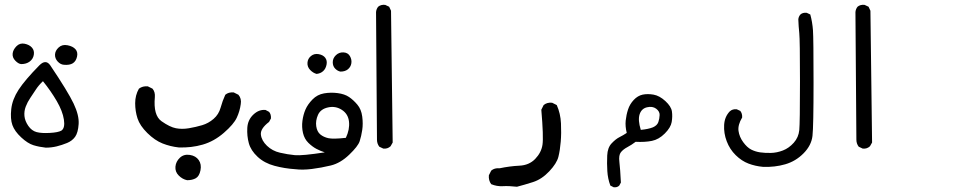

<svg xmlns="http://www.w3.org/2000/svg" viewBox="-20 -451 4040 801"><path d="M170.9 165Q143.6 162.1 119.6 154.8Q95.7 147.5 68.4 122.1Q41 96.7 31.7 70.8Q22.5 44.9 26.9 4.4Q31.2 -36.1 57.6 -76.7Q84 -117.2 144.5 -178.7Q170.9 -205.1 189.5 -178.7Q263.7 -68.4 287.1 -19Q310.5 30.3 308.1 66.4Q305.7 102.5 293.5 119.6Q281.2 136.7 259.8 145.5Q238.3 154.3 216.3 159.7Q194.3 165 170.9 165ZM236.3 93.8Q252 83 246.6 47.9Q241.2 12.7 216.8 -29.3Q192.4 -71.3 159.2 -112.3Q140.6 -94.7 129.4 -77.1Q118.2 -59.6 106.4 -42.5Q94.7 -25.4 87.4 -6.3Q80.1 12.7 82 33.2Q84 53.7 98.1 74.2Q112.3 94.7 132.8 100.1Q153.3 105.5 188 103.5Q222.7 101.6 236.3 93.8ZM247.1 -180.7Q232.4 -181.6 220.7 -194.3Q209 -207 209.5 -223.1Q210 -239.3 224.6 -252.9Q239.3 -266.6 261.7 -262.2Q284.2 -257.8 294.9 -245.6Q305.7 -233.4 301.3 -214.4Q296.9 -195.3 283.7 -187Q270.5 -178.7 247.1 -180.7ZM68.4 -183.6Q56.6 -184.6 43.9 -197.8Q31.2 -210.9 32.7 -227.1Q34.2 -243.2 48.3 -257.8Q62.5 -272.5 82.5 -268.6Q102.5 -264.6 113.3 -252.4Q124 -240.2 121.1 -222.7Q118.2 -205.1 104 -194.3Q89.8 -183.6 68.4 -183.6Z M760.7 300.8Q741.2 296.9 725.6 281.2Q710 265.6 711.9 244.1Q713.9 222.7 730.5 207Q747.1 191.4 772 195.3Q796.9 199.2 809.1 216.8Q821.3 234.4 816.4 259.3Q811.5 284.2 796.9 292.5Q782.2 300.8 760.7 300.8ZM725.6 164.1Q690.4 160.2 658.2 147.5Q626 134.8 594.7 104Q563.5 73.2 553.7 43Q543.9 12.7 543.9 -20.5Q543.9 -53.7 559.6 -81.1Q575.2 -92.8 596.7 -90.8L616.2 -81.1Q627.9 -67.4 626 -45.9Q619.1 30.3 653.8 54.7Q688.5 79.1 713.9 84Q739.3 88.9 768.1 84Q796.9 79.1 823.2 71.3Q849.6 63.5 871.1 44.9Q892.6 26.4 900.4 -2Q908.2 -30.3 919.9 -55.7Q933.6 -67.4 955.1 -65.4L974.6 -55.7Q988.3 -40 984.4 -16.6Q980.5 12.7 967.8 40Q955.1 67.4 914.1 103Q873 138.7 825.7 152.3Q778.3 166 725.6 164.1Z M1211.9 254.9Q1167 252 1125 240.7Q1083 229.5 1054.7 203.1Q1026.4 176.8 1018.1 146.5Q1009.8 116.2 1011.7 82.5Q1013.7 48.8 1037.1 26.9Q1060.5 4.9 1087.9 7.8L1102.5 15.6Q1111.3 25.4 1110.4 43L1102.5 57.6Q1065.4 85.9 1068.4 110.8Q1071.3 135.7 1093.8 157.2Q1116.2 178.7 1147.9 186Q1179.7 193.4 1210 196.3Q1240.2 199.2 1335 184.6Q1316.4 178.7 1299.8 169.9Q1283.2 161.1 1266.6 145Q1250 128.9 1244.1 104Q1238.3 79.1 1241.7 53.2Q1245.1 27.3 1254.4 5.9Q1263.7 -15.6 1283.7 -36.1Q1303.7 -56.6 1332 -61.5Q1360.4 -66.4 1389.2 -62.5Q1418 -58.6 1436 -46.4Q1454.1 -34.2 1470.7 -14.6Q1487.3 4.9 1491.2 35.2Q1495.1 65.4 1491.2 91.3Q1487.3 117.2 1480.5 138.2Q1473.6 159.2 1437 194.3Q1400.4 229.5 1360.4 239.3Q1320.3 249 1281.2 253.9Q1242.2 258.8 1211.9 254.9ZM1422.9 124Q1439.5 88.9 1436 56.6Q1432.6 24.4 1406.2 7.3Q1379.9 -9.8 1348.6 -2.9Q1317.4 3.9 1306.6 28.3Q1295.9 52.7 1299.3 75.7Q1302.7 98.6 1316.4 109.9Q1330.1 121.1 1350.1 125.5Q1370.1 129.9 1422.9 124ZM1300.8 -142.6Q1286.1 -146.5 1273.9 -159.2Q1261.7 -171.9 1262.7 -189Q1263.7 -206.1 1277.3 -217.3Q1291 -228.5 1309.6 -225.1Q1328.1 -221.7 1336.9 -210Q1345.7 -198.2 1342.3 -181.2Q1338.9 -164.1 1328.1 -154.3Q1317.4 -144.5 1300.8 -142.6ZM1400.4 -152.3Q1388.7 -154.3 1378.4 -164.6Q1368.2 -174.8 1368.2 -191.4Q1368.2 -208 1381.3 -220.7Q1394.5 -233.4 1413.1 -232.4Q1431.6 -231.4 1439.9 -216.8Q1448.2 -202.1 1445.8 -187Q1443.4 -171.9 1431.6 -162.1Q1419.9 -152.3 1400.4 -152.3Z M1579.1 168.9 1562.5 161.1Q1552.7 148.4 1552.7 131.8L1548.8 -400.4Q1549.8 -413.1 1557.6 -422.9Q1569.3 -432.6 1586.9 -430.7L1603.5 -422.9L1611.3 -406.2L1618.2 143.6L1609.4 159.2Q1596.7 170.9 1579.1 168.9Z M2136.7 328.1Q2102.5 324.2 2077.6 325.7Q2052.7 327.1 2029.3 317.4Q2017.6 301.8 2019.5 280.3L2029.3 260.7Q2043 249 2064.5 251Q2106.4 242.2 2147 240.2Q2187.5 238.3 2212.9 211.9Q2238.3 185.5 2243.2 152.8Q2248 120.1 2238.3 6.8L2248 -12.7Q2261.7 -24.4 2283.2 -22.5L2302.7 -12.7Q2318.4 22.5 2320.3 63.5Q2322.3 104.5 2319.3 140.1Q2316.4 175.8 2309.6 203.1Q2302.7 230.5 2271.5 263.7Q2240.2 296.9 2203.6 308.6Q2167 320.3 2136.7 328.1Z M2540 330.1 2526.4 323.2Q2515.6 294.9 2513.7 262.7Q2511.7 230.5 2513.2 197.8Q2514.6 165 2531.7 147Q2548.8 128.9 2564.5 121.1Q2580.1 113.3 2594.7 103.5Q2587.9 76.2 2590.3 52.2Q2592.8 28.3 2600.1 5.9Q2607.4 -16.6 2624 -34.2Q2640.6 -51.8 2661.1 -56.2Q2681.6 -60.5 2706.5 -56.2Q2731.4 -51.8 2755.9 -29.3Q2780.3 -6.8 2783.2 14.2Q2786.1 35.2 2782.2 58.1Q2778.3 81.1 2753.4 106Q2728.5 130.9 2699.7 136.7Q2670.9 142.6 2631.8 140.6Q2615.2 153.3 2597.7 162.6Q2580.1 171.9 2570.3 184.1Q2560.5 196.3 2564 224.6Q2567.4 252.9 2570.3 310.5L2563.5 323.2Q2554.7 332 2540 330.1ZM2704.1 80.1Q2721.7 72.3 2726.6 58.1Q2731.4 43.9 2731.9 28.8Q2732.4 13.7 2717.3 2.4Q2702.1 -8.8 2679.2 -3.4Q2656.2 2 2648.4 25.9Q2640.6 49.8 2653.3 90.8Q2684.6 87.9 2704.1 80.1Z M3163.1 245.1Q3130.9 242.2 3102.5 231.4Q3074.2 220.7 3049.3 196.3Q3024.4 171.9 3011.7 138.2Q2999 104.5 3001 70.3Q3002.9 36.1 3024.4 13.7Q3036.1 2.9 3053.7 4.9L3068.4 11.7Q3077.1 22.5 3076.2 39.1Q3057.6 70.3 3061 95.2Q3064.5 120.1 3080.6 142.1Q3096.7 164.1 3113.8 172.9Q3130.9 181.6 3150.9 184.6Q3170.9 187.5 3195.8 187Q3220.7 186.5 3246.1 176.8Q3271.5 167 3291.5 144.5Q3311.5 122.1 3314.5 91.8Q3317.4 61.5 3317.4 -111.3Q3317.4 -284.2 3314.5 -312.5Q3311.5 -340.8 3310.5 -370.1Q3311.5 -381.8 3319.3 -390.6Q3329.1 -399.4 3345.7 -397.5L3360.4 -390.6Q3369.1 -359.4 3371.6 -324.7Q3374 -290 3374 -106.9Q3374 76.2 3369.6 115.7Q3365.2 155.3 3332.5 188.5Q3299.8 221.7 3255.9 234.4Q3211.9 247.1 3163.1 245.1Z M3579.1 168.9 3562.5 161.1Q3552.7 148.4 3552.7 131.8L3548.8 -400.4Q3549.8 -413.1 3557.6 -422.9Q3569.3 -432.6 3586.9 -430.7L3603.5 -422.9L3611.3 -406.2L3618.2 143.6L3609.4 159.2Q3596.7 170.9 3579.1 168.9Z"/></svg>

Font: JasonHandwriting4
Style: Regular
Weight: 400
Version: Version 1.01.21